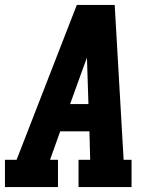

<svg xmlns="http://www.w3.org/2000/svg" viewBox="-21 -755 641 775"><path d="M-1 0V-110H46L289 -735H442L478 -110H510V0H296V-110H343L340 -225H222L181 -110H213V0ZM262 -335H336L331 -490Q331 -498 330.5 -506Q330 -514 330 -522Q327 -514 324 -506Q321 -498 318 -490Z"/></svg>

Font: Iosevka Slab XBdEx
Style: Italic
Weight: 800
Width: 7
Italic angle: -9°
Monospace: yes
Designer: Belleve Invis
Foundry: Belleve Invis
Version: Version 11.1.1; ttfautohint (v1.8.3)